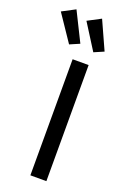

<svg xmlns="http://www.w3.org/2000/svg" viewBox="-232 -1014 706 1071"><g transform="rotate(20 121.0 -479.0)"><path d="M195 0H100V-689H195ZM111 -785 53 -760 -53 -917 25 -958ZM253 -790 195 -765 99 -917 177 -958Z"/></g></svg>

Font: Fira GO
Style: Regular
Weight: 400
Designer: Carrois Corporate
Foundry: Carrois Corporate GbR
Version: Version 0.300